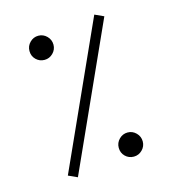

<svg xmlns="http://www.w3.org/2000/svg" viewBox="-96 -705 696 777"><g transform="rotate(-15 252.0 -316.5)"><path d="M369.6 -626 407.2 -608.9 135.3 -7.3 97.7 -24.4ZM78.1 -551.3Q78.1 -572.3 93 -587.2Q107.9 -602.1 128.4 -602.1Q148.9 -602.1 163.8 -587.2Q178.7 -572.3 178.7 -551.3Q178.7 -530.8 163.8 -515.9Q148.9 -501 128.4 -501Q107.4 -501 92.8 -515.4Q78.1 -529.8 78.1 -551.3ZM325.7 -79.6Q325.7 -100.6 340.6 -115.5Q355.5 -130.4 376 -130.4Q396.5 -130.4 411.4 -115.5Q426.3 -100.6 426.3 -79.6Q426.3 -59.1 411.4 -44.2Q396.5 -29.3 376 -29.3Q355 -29.3 340.3 -43.7Q325.7 -58.1 325.7 -79.6Z"/></g></svg>

Font: Vazir Thin UI
Style: Thin-UI
Weight: 100
Designer: Saber Rastikerdar
Foundry: Saber Rastikerdar
Version: Version 30.0.0